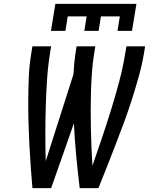

<svg xmlns="http://www.w3.org/2000/svg" viewBox="-20 -975 790 995"><path d="M148 0Q143 -57 139 -115Q135 -173 132 -230.5Q129 -288 127.5 -346Q126 -404 126.5 -462.5Q127 -521 129.5 -580Q132 -639 142 -698L148 -735H245L239 -698Q228 -628 223.5 -558Q219 -488 217 -418Q215 -348 215 -278.5Q215 -209 217 -140L361 -591Q362 -618 364.5 -644.5Q367 -671 371 -698L377 -735H474L468 -698Q460 -649 456.5 -600Q453 -551 451.5 -502.5Q450 -454 450 -405.5Q450 -357 451 -308.5Q452 -260 454 -212Q456 -164 459 -116Q484 -188 508.5 -260.5Q533 -333 555.5 -405.5Q578 -478 597.5 -551.5Q617 -625 629 -698L635 -735H732L726 -698Q716 -639 699.5 -580Q683 -521 664.5 -462.5Q646 -404 624.5 -346Q603 -288 581 -230.5Q559 -173 536 -115Q513 -57 490 0H393Q383 -83 375 -167Q367 -251 363 -336L245 0ZM244 -815 267 -955H687L664 -815H589L601 -890H503L491 -815H417L429 -890H331L319 -815Z"/></svg>

Font: Iosevka Custom Medium
Style: Italic
Weight: 500
Italic angle: -9°
Designer: Belleve Invis
Foundry: Belleve Invis
Version: Version 27.0.1